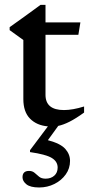

<svg xmlns="http://www.w3.org/2000/svg" viewBox="-20 -522 378 806"><path d="M171 -124Q171 -60 248.5 -60Q285 -60 333 -75V-49.5Q298.5 -24.5 272.2 -11.2Q246 2 224.5 6.5L181 66.5Q234 80.5 254 103Q274 125.5 274 153.5Q274 185 256 210.2Q238 235.5 208.5 250.2Q179 265 144.5 265Q107.5 265 91 251.8Q74.5 238.5 74.5 222Q74.5 195.5 102 195.5Q116 195.5 125.2 203.5Q134.5 211.5 144.2 219.8Q154 228 171.5 228Q193.5 228 207.8 215.5Q222 203 222 181.5Q222 156 197.2 141Q172.5 126 106 116.5V108.5L181 8.5Q134 4.5 106 -24Q78 -52.5 78 -106V-354L20.5 -395.5V-408Q50.5 -429.5 84.2 -453.5Q118 -477.5 150 -501.5H171V-428H317.5L309 -376H171Z"/></svg>

Font: Newsreader Text Medium
Style: Regular
Weight: 500
Designer: Hugues Gentile
Foundry: Production Type
Version: Version 1.002